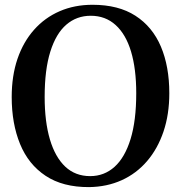

<svg xmlns="http://www.w3.org/2000/svg" viewBox="-20 -772 758 804"><path d="M353 11.5Q243 12 171 -35.8Q99 -83.5 64 -169Q29 -254.5 29 -365.5Q29 -454.5 53.2 -525.5Q77.5 -596.5 122.5 -647.2Q167.5 -698 229.8 -725Q292 -752 367.5 -752Q476 -752 547.2 -706Q618.5 -660 653.8 -576.8Q689 -493.5 689 -381.5Q689 -293.5 664.8 -221.5Q640.5 -149.5 596 -97.5Q551.5 -45.5 489.8 -17.5Q428 10.5 353 11.5ZM357.5 -34.5Q416.5 -34.5 459.8 -73.5Q503 -112.5 526.8 -189.8Q550.5 -267 550.5 -381.5Q550.5 -483.5 528.8 -556Q507 -628.5 464.2 -667.2Q421.5 -706 360 -706Q301 -706 257.8 -668.8Q214.5 -631.5 190.8 -556Q167 -480.5 167 -366Q167 -262.5 189 -188.2Q211 -114 253.2 -74.2Q295.5 -34.5 357.5 -34.5Z"/></svg>

Font: Merriweather 60pt SemiBold
Style: Regular
Weight: 600
Version: Version 2.100